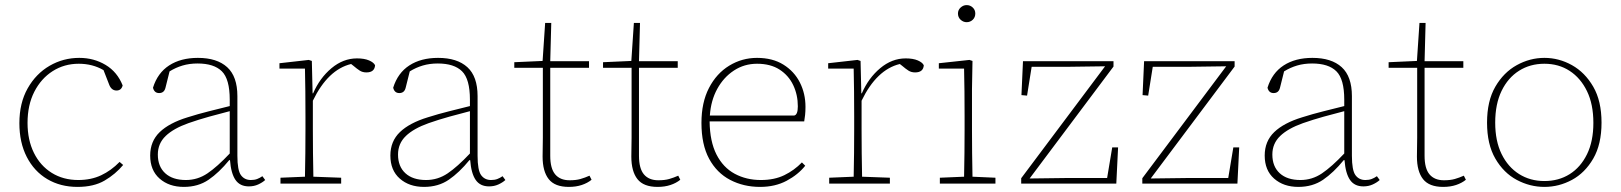

<svg xmlns="http://www.w3.org/2000/svg" viewBox="-20 -720 6357 753"><path d="M284 13Q217 13 165.5 -17.5Q114 -48 85 -104.5Q56 -161 56 -237Q56 -316 88.5 -373.5Q121 -431 174.5 -462Q228 -493 291 -493Q348 -493 394 -465.5Q440 -438 461 -385Q456 -365 437 -365Q418 -365 409 -386L386 -445Q343 -470 289 -470Q232 -470 186.5 -441Q141 -412 114.5 -360Q88 -308 88 -238Q88 -171 113 -120.5Q138 -70 183 -42Q228 -14 287 -14Q337 -14 376.5 -32.5Q416 -51 449 -85L463 -73Q433 -37 390.5 -12Q348 13 284 13Z M956 11Q921 11 903.5 -14.5Q886 -40 882 -92H879Q839 -43 798 -15Q757 13 701 13Q643 13 606 -19.5Q569 -52 569 -110Q569 -166 606.5 -202Q644 -238 716 -260Q757 -273 799 -283.5Q841 -294 881 -304V-329Q881 -410 850 -440.5Q819 -471 755 -471Q723 -471 696 -463Q669 -455 645 -440L629 -376Q624 -355 604 -355Q585 -355 580 -376Q598 -434 643.5 -463.5Q689 -493 756 -493Q831 -493 871 -456.5Q911 -420 911 -343V-109Q911 -52 925 -33Q939 -14 964 -14Q978 -14 988.5 -18Q999 -22 1009 -29L1020 -14Q1009 -4 992.5 3.5Q976 11 956 11ZM599 -114Q599 -67 628 -40.5Q657 -14 709 -14Q755 -14 793.5 -40Q832 -66 881 -118V-284Q842 -274 800.5 -262.5Q759 -251 719 -237Q660 -216 629.5 -186.5Q599 -157 599 -114Z M1080 0V-23L1176 -27Q1177 -68 1177.5 -120Q1178 -172 1178 -213V-263Q1178 -314 1177.5 -362Q1177 -410 1176 -451H1076V-472L1191 -485L1203 -481L1206 -354H1208Q1234 -414 1280 -452.5Q1326 -491 1380 -491Q1409 -491 1427.5 -483Q1446 -475 1451 -464Q1449 -436 1417 -436Q1402 -436 1391 -443Q1380 -450 1366 -462L1357 -469Q1266 -447 1207 -325V-213Q1207 -172 1207.5 -120Q1208 -68 1209 -27L1318 -23V0Z M1898 11Q1863 11 1845.5 -14.5Q1828 -40 1824 -92H1821Q1781 -43 1740 -15Q1699 13 1643 13Q1585 13 1548 -19.5Q1511 -52 1511 -110Q1511 -166 1548.5 -202Q1586 -238 1658 -260Q1699 -273 1741 -283.5Q1783 -294 1823 -304V-329Q1823 -410 1792 -440.5Q1761 -471 1697 -471Q1665 -471 1638 -463Q1611 -455 1587 -440L1571 -376Q1566 -355 1546 -355Q1527 -355 1522 -376Q1540 -434 1585.5 -463.5Q1631 -493 1698 -493Q1773 -493 1813 -456.5Q1853 -420 1853 -343V-109Q1853 -52 1867 -33Q1881 -14 1906 -14Q1920 -14 1930.5 -18Q1941 -22 1951 -29L1962 -14Q1951 -4 1934.5 3.5Q1918 11 1898 11ZM1541 -114Q1541 -67 1570 -40.5Q1599 -14 1651 -14Q1697 -14 1735.5 -40Q1774 -66 1823 -118V-284Q1784 -274 1742.5 -262.5Q1701 -251 1661 -237Q1602 -216 1571.5 -186.5Q1541 -157 1541 -114Z M2211 13Q2156 13 2132 -17.5Q2108 -48 2108 -106Q2108 -126 2108.5 -143.5Q2109 -161 2109 -180V-454H1997V-476L2108 -481L2118 -630H2142L2138 -480H2290V-454H2138V-109Q2138 -59 2157.5 -36Q2177 -13 2214 -13Q2239 -13 2256.5 -18Q2274 -23 2292 -31L2300 -15Q2284 -2 2261.5 5.5Q2239 13 2211 13Z M2559 13Q2504 13 2480 -17.5Q2456 -48 2456 -106Q2456 -126 2456.5 -143.5Q2457 -161 2457 -180V-454H2345V-476L2456 -481L2466 -630H2490L2486 -480H2638V-454H2486V-109Q2486 -59 2505.5 -36Q2525 -13 2562 -13Q2587 -13 2604.5 -18Q2622 -23 2640 -31L2648 -15Q2632 -2 2609.5 5.5Q2587 13 2559 13Z M2949 -470Q2899 -470 2858.5 -443.5Q2818 -417 2793 -371.5Q2768 -326 2764 -267H3095Q3109 -270 3109 -303Q3109 -348 3091 -386Q3073 -424 3037.5 -447Q3002 -470 2949 -470ZM2961 13Q2896 13 2843.5 -14.5Q2791 -42 2761 -97.5Q2731 -153 2731 -238Q2731 -318 2760.5 -375Q2790 -432 2840 -462.5Q2890 -493 2949 -493Q3010 -493 3052.5 -466.5Q3095 -440 3117 -396.5Q3139 -353 3139 -301Q3139 -283 3137.5 -269Q3136 -255 3134 -244H2763Q2764 -165 2790 -114Q2816 -63 2861.5 -38.5Q2907 -14 2964 -14Q3017 -14 3056 -33Q3095 -52 3125 -83L3138 -70Q3110 -35 3065 -11Q3020 13 2961 13Z M3232 0V-23L3328 -27Q3329 -68 3329.5 -120Q3330 -172 3330 -213V-263Q3330 -314 3329.5 -362Q3329 -410 3328 -451H3228V-472L3343 -485L3355 -481L3358 -354H3360Q3386 -414 3432 -452.5Q3478 -491 3532 -491Q3561 -491 3579.5 -483Q3598 -475 3603 -464Q3601 -436 3569 -436Q3554 -436 3543 -443Q3532 -450 3518 -462L3509 -469Q3418 -447 3359 -325V-213Q3359 -172 3359.5 -120Q3360 -68 3361 -27L3470 -23V0Z M3666 0V-23L3761 -27Q3762 -68 3762.5 -120Q3763 -172 3763 -213V-263Q3763 -314 3762.5 -362Q3762 -410 3761 -451H3662V-472L3782 -485L3794 -481L3792 -371V-213Q3792 -172 3792.5 -120Q3793 -68 3794 -27L3884 -23V0ZM3771 -633Q3758 -633 3747.5 -642.5Q3737 -652 3737 -667Q3737 -681 3747.5 -690.5Q3758 -700 3771 -700Q3785 -700 3795 -690.5Q3805 -681 3805 -667Q3805 -652 3795 -642.5Q3785 -633 3771 -633Z M3985 0V-21L4314 -460L4167 -458H4026L4008 -345L3986 -347L3992 -480H4347V-459L4018 -20L4172 -22H4322L4342 -142H4365L4358 0Z M4460 0V-21L4789 -460L4642 -458H4501L4483 -345L4461 -347L4467 -480H4822V-459L4493 -20L4647 -22H4797L4817 -142H4840L4833 0Z M5327 11Q5292 11 5274.5 -14.5Q5257 -40 5253 -92H5250Q5210 -43 5169 -15Q5128 13 5072 13Q5014 13 4977 -19.5Q4940 -52 4940 -110Q4940 -166 4977.5 -202Q5015 -238 5087 -260Q5128 -273 5170 -283.5Q5212 -294 5252 -304V-329Q5252 -410 5221 -440.5Q5190 -471 5126 -471Q5094 -471 5067 -463Q5040 -455 5016 -440L5000 -376Q4995 -355 4975 -355Q4956 -355 4951 -376Q4969 -434 5014.5 -463.5Q5060 -493 5127 -493Q5202 -493 5242 -456.5Q5282 -420 5282 -343V-109Q5282 -52 5296 -33Q5310 -14 5335 -14Q5349 -14 5359.5 -18Q5370 -22 5380 -29L5391 -14Q5380 -4 5363.5 3.5Q5347 11 5327 11ZM4970 -114Q4970 -67 4999 -40.5Q5028 -14 5080 -14Q5126 -14 5164.5 -40Q5203 -66 5252 -118V-284Q5213 -274 5171.5 -262.5Q5130 -251 5090 -237Q5031 -216 5000.5 -186.5Q4970 -157 4970 -114Z M5640 13Q5585 13 5561 -17.5Q5537 -48 5537 -106Q5537 -126 5537.5 -143.5Q5538 -161 5538 -180V-454H5426V-476L5537 -481L5547 -630H5571L5567 -480H5719V-454H5567V-109Q5567 -59 5586.5 -36Q5606 -13 5643 -13Q5668 -13 5685.5 -18Q5703 -23 5721 -31L5729 -15Q5713 -2 5690.5 5.5Q5668 13 5640 13Z M6037 13Q5980 13 5928.5 -14.5Q5877 -42 5844.5 -98Q5812 -154 5812 -239Q5812 -324 5844.5 -380Q5877 -436 5928.5 -464.5Q5980 -493 6037 -493Q6094 -493 6145 -464.5Q6196 -436 6228.5 -380Q6261 -324 6261 -239Q6261 -154 6228.5 -98Q6196 -42 6145 -14.5Q6094 13 6037 13ZM6037 -10Q6093 -10 6136 -37Q6179 -64 6204 -115Q6229 -166 6229 -238Q6229 -311 6204 -362.5Q6179 -414 6136 -442Q6093 -470 6037 -470Q5981 -470 5937.5 -442.5Q5894 -415 5869 -363.5Q5844 -312 5844 -239Q5844 -167 5869 -116Q5894 -65 5937.5 -37.5Q5981 -10 6037 -10Z"/></svg>

Font: Source Serif 4 SmText ExtraLight
Style: Regular
Weight: 200
Designer: Frank Grießhammer
Foundry: Adobe
Version: Version 4.005;hotconv 1.1.0;makeotfexe 2.6.0